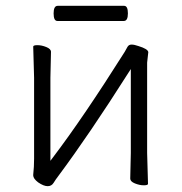

<svg xmlns="http://www.w3.org/2000/svg" viewBox="-20 -631 623 659"><path d="M405 -559H177Q164 -559 164 -585Q164 -611 178 -611H406Q419 -611 419 -585Q419 -559 405 -559ZM427 -18 429 -106V-394L420 -380Q286 -169 181 -28Q171 -15 164 -3.5Q157 8 143.5 8Q130 8 111 -5Q94 -18 94 -29V-31Q97 -58 97 -86V-364L94 -471Q94 -476 108.5 -476Q123 -476 139 -469.5Q155 -463 155 -453L153 -364V-79L162 -91Q266 -228 408 -453Q413 -462 417.5 -470Q422 -478 431.5 -478Q441 -478 455 -473Q488 -463 489 -452L485 -416V-106L488 0Q488 5 473.5 5Q459 5 443 -1.5Q427 -8 427 -18Z"/></svg>

Font: LXGW WenKai Light
Style: Regular
Weight: 300
Designer: LXGW / Fontworks Inc.
Foundry: LXGW / Fontworks Inc.
Version: Version 1.501; October 10, 2024